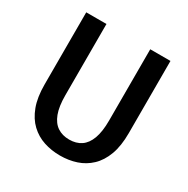

<svg xmlns="http://www.w3.org/2000/svg" viewBox="-162 -842 973 995"><g transform="rotate(30 325.0 -344.5)"><path d="M326 11Q274.5 11 229 -4Q183.5 -19 148.5 -52Q113.5 -85 93.5 -138.2Q73.5 -191.5 73.5 -268V-700H194.5V-273.5Q194.5 -207 210.2 -165.2Q226 -123.5 255.5 -104Q285 -84.5 326 -84.5Q367.5 -84.5 396.5 -104Q425.5 -123.5 441 -165.2Q456.5 -207 456.5 -273.5V-700H577.5V-268Q577.5 -191.5 557.8 -138.2Q538 -85 503.2 -52Q468.5 -19 423.2 -4Q378 11 326 11Z"/></g></svg>

Font: Trispace Thin Medium
Style: Regular
Weight: 500
Version: Version 1.210